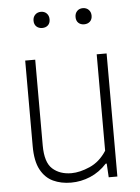

<svg xmlns="http://www.w3.org/2000/svg" viewBox="-54 -789 611 840"><g transform="rotate(-5 252.0 -369.0)"><path d="M224.5 9Q180.5 9 145.8 -7.2Q111 -23.5 90.8 -61.2Q70.5 -99 70.5 -164.5V-540.5H114.5V-164Q114.5 -89.5 146.5 -60.8Q178.5 -32 229.5 -32Q266 -32 310.2 -51.2Q354.5 -70.5 384.5 -117V-540.5H428V0H390L386.5 -60.5H382Q350 -25.5 309 -8.2Q268 9 224.5 9ZM341.5 -676Q326 -676 316.2 -685.2Q306.5 -694.5 306.5 -711Q306.5 -727 316.2 -737Q326 -747 341.5 -747Q357 -747 367 -737Q377 -727 377 -711Q377 -694.5 367 -685.2Q357 -676 341.5 -676ZM157.5 -676Q142 -676 132 -685.2Q122 -694.5 122 -711Q122 -727 132 -737Q142 -747 157.5 -747Q173 -747 182.8 -737Q192.5 -727 192.5 -711Q192.5 -694.5 182.8 -685.2Q173 -676 157.5 -676Z"/></g></svg>

Font: Encode Sans Semi Condensed ExtraLight
Style: Regular
Weight: 200
Width: 4
Designer: Multiple Designers
Foundry: Impallari Type
Version: Version 3.000; ttfautohint (v1.8.3) -l 8 -r 50 -G 200 -x 14 